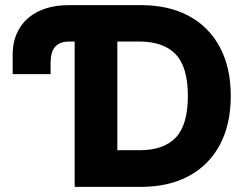

<svg xmlns="http://www.w3.org/2000/svg" viewBox="-20 -727 963 747"><path d="M248 -707H529.3Q636.7 -707 715.3 -664.6Q793.9 -622.1 835.9 -542.5Q877.9 -462.9 877.9 -353.5Q877.9 -244.1 835.9 -164.6Q793.9 -85 715.3 -42.5Q636.7 0 529.3 0H270.5V-565.4H248Q176.8 -565.4 176.8 -483.4V-438.5H29.3V-513.7Q29.3 -573.2 55.9 -616.9Q82.5 -660.6 131.8 -683.8Q181.2 -707 248 -707ZM523.4 -142.6Q617.2 -142.6 664.1 -192.1Q710.9 -241.7 710.9 -353.5Q710.9 -465.8 663.8 -515.6Q616.7 -565.4 521.5 -565.4H436.5V-142.6Z"/></svg>

Font: Pretendard GOV ExtraBold
Style: Regular
Weight: 800
Designer: Base glyphs from Inter by Rasmus Andersson; Hangeul glyphs from Noto Sans CJK(Source Han Sans) by Jang Soo-young and Kan
Foundry: Kil Hyung-jin
Version: Version 1.309